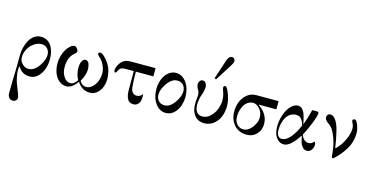

<svg xmlns="http://www.w3.org/2000/svg" viewBox="-97 -1266 4038 2076"><g transform="rotate(15 1921.5 -227.5)"><path d="M58.6 234.4Q58.6 142.1 63 17.6Q65.4 -44.4 65.4 -187.5Q65.4 -231.9 76.7 -275.9Q87.9 -319.8 108.4 -356.7Q128.9 -393.6 161.9 -416.5Q194.8 -439.5 234.4 -439.5Q308.6 -439.5 349.6 -381.1Q390.6 -322.8 390.6 -227.1Q390.6 -165.5 369.6 -111.6Q348.6 -57.6 310.8 -24.9Q272.9 7.8 227.5 7.8Q137.2 7.8 96.7 -66.9L89.4 -64Q86.4 -39.6 86.4 -26.4Q86.4 7.8 95.9 54.2Q105.5 100.6 120.1 134.8Q164.1 239.3 164.1 261.7Q164.1 282.2 150.6 294.9Q137.2 307.6 118.2 307.6Q89.4 307.6 74 288.6Q58.6 269.5 58.6 234.4ZM90.8 -172.9Q90.8 -131.3 120.8 -99.9Q150.9 -68.4 193.4 -68.4Q257.8 -68.4 310.5 -148.4Q353.5 -213.4 353.5 -266.6Q353.5 -308.6 328.6 -335.9Q303.7 -363.3 261.7 -363.3Q218.3 -363.3 178.2 -335.2Q138.2 -307.1 114.5 -262.9Q90.8 -218.8 90.8 -172.9Z M480.5 -207Q480.5 -252.4 493.4 -295.9Q506.3 -339.4 525.6 -369.6Q544.9 -399.9 567.9 -418.5Q590.8 -437 610.8 -437Q626.5 -437 640.9 -418.7Q655.3 -400.4 655.3 -384.8Q655.3 -374.5 634.3 -357.4Q565.4 -302.7 565.4 -190.4Q565.4 -126 595.7 -81.1Q626 -36.1 670.9 -36.1Q708.5 -36.1 743.7 -88.9Q710.9 -149.4 710.9 -221.7Q710.9 -244.1 715.8 -266.1Q720.7 -288.1 733.6 -305.7Q746.6 -323.2 764.6 -323.2Q778.8 -323.2 789.3 -314.5Q799.8 -305.7 805.2 -290.8Q810.5 -275.9 813 -260Q815.4 -244.1 815.4 -226.1Q815.4 -196.3 803 -159.2Q790.5 -122.1 771.5 -91.3Q783.2 -66.4 802.7 -53.7Q822.3 -41 844.7 -41Q880.4 -41 911.1 -67.9Q941.9 -94.7 959.2 -138.2Q976.6 -181.6 976.6 -229.5Q976.6 -272.9 954.6 -319.1Q932.6 -365.2 897.5 -393.6Q878.9 -409.2 878.9 -421.9Q878.9 -439.5 897.5 -439.5Q916.5 -439.5 942.9 -416Q969.2 -392.6 997.1 -351.6Q1020 -317.9 1032.5 -272.9Q1044.9 -228 1044.9 -183.6Q1044.9 -131.3 1026.6 -87.6Q1008.3 -43.9 974.9 -17.6Q941.4 8.8 899.4 8.8Q809.6 8.8 757.8 -73.7H755.4Q731.9 -38.6 700.7 -15.4Q669.4 7.8 636.7 7.8Q589.4 7.8 553.2 -22.5Q517.1 -52.7 498.8 -101.3Q480.5 -149.9 480.5 -207Z M1095.7 -295.9Q1095.7 -318.8 1108.2 -346.2Q1120.6 -373.5 1141.1 -395Q1176.3 -431.6 1238.3 -431.6H1518.6V-339.8H1322.8Q1322.8 -227.5 1330.1 -163.6Q1333.5 -132.3 1350.6 -111.6Q1367.7 -90.8 1396.5 -90.8Q1419.4 -90.8 1436.3 -101.6Q1453.1 -112.3 1461.4 -128.9Q1463.4 -106.9 1463.4 -95.2Q1463.4 -68.4 1457 -46.4Q1450.7 -24.4 1432.6 -8.3Q1414.6 7.8 1386.7 7.8Q1360.8 7.8 1342.8 -3.7Q1324.7 -15.1 1315.7 -36.1Q1306.6 -57.1 1303 -80.3Q1299.3 -103.5 1299.3 -133.8V-339.8H1198.7Q1147 -339.8 1129.9 -297.9Q1120.1 -273.4 1109.4 -273.4Q1095.7 -273.4 1095.7 -295.9Z M1631.6 -57.1Q1585 -122.1 1585 -215.8Q1585 -309.6 1631.6 -374.5Q1678.2 -439.5 1748 -439.5Q1817.9 -439.5 1864.5 -374.5Q1911.1 -309.6 1911.1 -215.8Q1911.1 -122.1 1864.5 -57.1Q1817.9 7.8 1748 7.8Q1678.2 7.8 1631.6 -57.1ZM1622.1 -165Q1622.1 -123 1647 -95.7Q1671.9 -68.4 1713.9 -68.4Q1778.3 -68.4 1831.1 -148.4Q1874 -213.4 1874 -266.6Q1874 -308.6 1849.1 -335.9Q1824.2 -363.3 1782.2 -363.3Q1717.8 -363.3 1665 -283.2Q1622.1 -218.3 1622.1 -165Z M2163.1 -492.2 2232.4 -702.1Q2242.2 -731.4 2254.9 -746.6Q2267.6 -761.7 2288.1 -761.7Q2302.7 -761.7 2312.5 -751.2Q2322.3 -740.7 2322.3 -725.1Q2322.3 -707 2299.8 -670.4L2181.6 -484.4ZM2002.9 -383.8Q2002.9 -403.8 2014.9 -419.7Q2026.9 -435.5 2048.8 -435.5Q2070.3 -435.5 2082.5 -415.5Q2094.7 -395.5 2094.7 -369.6Q2094.7 -358.4 2089.4 -332.3Q2084 -306.2 2077.1 -288.6Q2054.7 -230.5 2054.7 -168Q2054.7 -117.2 2076.4 -87.6Q2098.1 -58.1 2137.7 -58.1Q2174.3 -58.1 2200.9 -74.2Q2227.5 -90.3 2253.9 -123Q2279.3 -154.8 2293 -197.5Q2306.6 -240.2 2306.6 -267.6Q2306.6 -332 2293.9 -364.3Q2278.3 -403.8 2278.3 -418.5Q2278.3 -439.5 2299.3 -439.5Q2309.1 -439.5 2322.8 -416Q2336.4 -392.6 2348.6 -356.4Q2371.1 -290.5 2371.1 -234.4Q2371.1 -168.9 2348.4 -114.3Q2325.7 -59.6 2280.8 -25.9Q2235.8 7.8 2177.2 7.8Q2110.8 7.8 2071 -40.3Q2031.2 -88.4 2031.2 -168.5Q2031.2 -201.2 2034.2 -222.7Q2038.1 -252.9 2038.1 -267.6Q2038.1 -298.3 2022.9 -324.2Q2002.9 -357.4 2002.9 -383.8Z M2460.9 -202.1Q2460.9 -260.3 2482.4 -312Q2503.9 -363.8 2546.6 -397.7Q2589.4 -431.6 2644 -431.6H2895.5V-339.8H2701.7L2699.2 -336.4Q2808.6 -260.7 2808.6 -151.4Q2808.6 -83 2765.1 -37.1Q2721.7 8.8 2652.3 8.8Q2566.4 8.8 2513.7 -51Q2460.9 -110.8 2460.9 -202.1ZM2503.9 -157.2Q2503.9 -102.1 2532.5 -70.1Q2561 -38.1 2603 -38.1Q2657.2 -38.1 2698.7 -90.8Q2745.1 -149.4 2745.1 -205.1Q2745.1 -264.2 2710 -303.2Q2674.3 -342.8 2635.7 -342.8Q2585 -342.8 2549.3 -299.3Q2528.3 -273.4 2516.1 -235.8Q2503.9 -198.2 2503.9 -157.2Z M2951.2 -161.1Q2951.2 -227.1 2971.7 -290.5Q2992.2 -354 3031 -396.7Q3069.8 -439.5 3116.2 -439.5Q3134.3 -439.5 3149.2 -429Q3164.1 -418.5 3174.3 -402.6Q3184.6 -386.7 3193.1 -361.8Q3201.7 -336.9 3206.8 -314.9Q3211.9 -293 3217.8 -263.2H3220.7Q3249 -335.4 3272.5 -432.1H3322.3Q3345.2 -432.1 3345.2 -416Q3345.2 -386.2 3311 -299.3Q3276.9 -212.4 3242.2 -148.9Q3269 -78.1 3325.7 -78.1Q3344.2 -78.1 3357.4 -86.2Q3370.6 -94.2 3387.7 -111.3Q3397.5 -91.8 3397.5 -77.1Q3397.5 -43.9 3378.4 -18.1Q3359.4 7.8 3331.1 7.8Q3314.9 7.8 3301.5 2.2Q3288.1 -3.4 3278.8 -15.1Q3269.5 -26.9 3262.7 -38.6Q3255.9 -50.3 3250.5 -69.1Q3245.1 -87.9 3242.4 -100.3Q3239.7 -112.8 3235.8 -132.8H3230.5Q3192.9 -71.8 3150.4 -33Q3107.9 5.9 3068.4 5.9Q3030.3 5.9 3002.7 -20Q2975.1 -45.9 2963.1 -82.8Q2951.2 -119.6 2951.2 -161.1ZM2974.6 -132.8Q2974.6 -109.9 2979.2 -91.6Q2983.9 -73.2 2997.3 -59.6Q3010.7 -45.9 3032.2 -45.9Q3108.9 -45.9 3183.6 -186.5Q3197.8 -212.9 3210.4 -242.2Q3198.2 -287.1 3177.2 -312.5Q3156.2 -337.9 3118.7 -337.9Q3083.5 -337.9 3055.2 -320.1Q3026.9 -302.2 3009.8 -272.7Q2992.7 -243.2 2983.6 -207.3Q2974.6 -171.4 2974.6 -132.8Z M3436.5 -397.9Q3436.5 -414.1 3446.8 -426Q3457 -438 3473.6 -438Q3493.7 -438 3511.5 -424.8Q3529.3 -411.6 3542.5 -388.9Q3555.7 -366.2 3565.2 -341.6Q3574.7 -316.9 3582 -288.1Q3602.5 -207.5 3618.2 -101.6L3624.5 -99.6Q3659.2 -137.2 3675 -159.9Q3690.9 -182.6 3709.5 -221.2Q3744.1 -293.5 3744.1 -350.1Q3744.1 -380.9 3729.5 -408.2Q3719.7 -426.8 3719.7 -435.5Q3719.7 -444.3 3726.8 -449.2Q3733.9 -454.1 3744.1 -454.1Q3761.2 -454.1 3780.5 -406.2Q3799.8 -358.4 3799.8 -314.5Q3799.8 -263.2 3785.4 -214.8Q3771 -166.5 3744.6 -125.5Q3718.3 -84.5 3690.9 -52.7Q3663.6 -21 3628.4 11.7L3607.9 8.8Q3600.6 -113.3 3572.3 -192.4Q3553.2 -245.6 3533.7 -279.3Q3514.2 -313 3484.9 -333Q3459.5 -350.1 3448 -364.7Q3436.5 -379.4 3436.5 -397.9Z"/></g></svg>

Font: Theano Didot
Style: Regular
Weight: 400
Designer: Alexey Kryukov
Version: Version 2.0